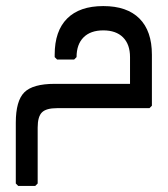

<svg xmlns="http://www.w3.org/2000/svg" viewBox="-20 -356 552 632"><path d="M40 256 32 248V48Q32 -24 60 -52Q88 -80 160 -80H408V-168Q408 -210 385 -233Q362 -256 320 -256Q278 -256 255 -233Q232 -210 232 -168L224 -160H168L160 -168V-176Q160 -254 201 -295Q242 -336 320 -336Q398 -336 439 -295Q480 -254 480 -176V-8L472 0H168Q132 0 118 14Q104 28 104 64V248L96 256Z"/></svg>

Font: Hasubi Mono
Style: Regular
Weight: 400
Designer: Eli Heuer
Foundry: Eli Heuer
Version: Version 1.000